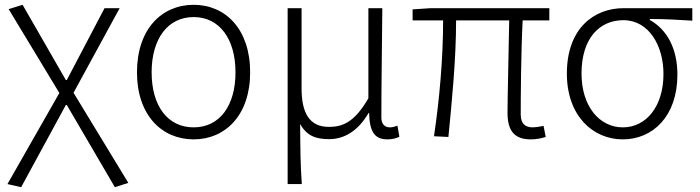

<svg xmlns="http://www.w3.org/2000/svg" viewBox="-20 -567 2914 799"><path d="M68 212 254 -130H258L458 212L514 194L286 -181L478 -533H415L258 -234H254L74 -547L16 -529L227 -180L11 199Z M786 13C918 13 1021 -88 1021 -266C1021 -446 918 -547 786 -547C653 -547 550 -446 550 -266C550 -88 653 13 786 13ZM786 -37C677 -37 611 -127 611 -266C611 -404 677 -496 786 -496C894 -496 960 -404 960 -266C960 -127 894 -37 786 -37Z M1177 199H1236C1230 111 1230 66 1229 -51C1258 1 1298 12 1350 12C1413 12 1470 -22 1514 -97H1516C1518 -20 1538 13 1592 13C1614 13 1630 8 1642 2L1634 -44C1620 -39 1612 -37 1602 -37C1582 -37 1567 -50 1567 -78C1567 -225 1570 -379 1571 -533H1513V-158C1453 -54 1402 -39 1348 -39C1268 -39 1235 -97 1235 -199V-533H1177Z M2189 13C2215 13 2234 8 2251 3L2242 -43C2220 -39 2207 -37 2198 -37C2163 -37 2147 -54 2147 -92C2147 -155 2148 -348 2155 -482H2266V-533H1772L1697 -528V-482H1824C1824 -326 1809 -154 1786 0L1846 3C1861 -150 1878 -322 1878 -482H2099C2097 -352 2092 -164 2092 -98C2092 -22 2121 13 2189 13Z M2572 13C2697 13 2799 -84 2799 -256C2799 -365 2756 -444 2684 -484V-488C2745 -488 2799 -485 2861 -481V-533H2575C2452 -533 2339 -449 2339 -261C2339 -85 2447 13 2572 13ZM2572 -37C2475 -37 2400 -124 2400 -261C2400 -409 2476 -483 2574 -483C2681 -483 2741 -376 2741 -259C2741 -124 2669 -37 2572 -37Z"/></svg>

Font: Noto Sans JP Light
Style: Regular
Weight: 300
Designer: Ryoko NISHIZUKA (kana & ideographs); Paul D. Hunt (Latin, Greek & Cyrillic); Wenlong ZHANG (bopomofo); Sandoll Communica
Foundry: Adobe Systems Incorporated
Version: Version 1.004;PS 1.004;hotconv 1.0.82;makeotf.lib2.5.63406